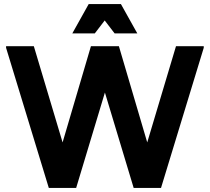

<svg xmlns="http://www.w3.org/2000/svg" viewBox="-20 -928 1036 948"><path d="M640 0 429 -700H567L767 -21L775 0ZM640 0 646 -21 849 -700H986V-692L775 0ZM221 0 10 -692V-700H147L350 -21L356 0ZM221 0 229 -21 429 -700H567L356 0ZM337 -763 418 -908H577L658 -763H546L497 -827L448 -763Z"/></svg>

Font: Fustat ExtraBold
Style: Regular
Weight: 800
Designer: Mohamed Gaber, Khaled Hosny, Laura Garcia Mut
Foundry: Kief Type Foundry, Alif Type Foundry, Hard Type Foundry
Version: Version 1.007